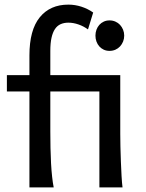

<svg xmlns="http://www.w3.org/2000/svg" viewBox="-20 -811 633 831"><path d="M393.1 -656.7Q393.1 -670.4 397.5 -682.4Q401.9 -694.3 409.9 -703.4Q418 -712.4 429.2 -717.5Q440.4 -722.7 454.1 -722.7Q467.8 -722.7 479.5 -717.5Q491.2 -712.4 499.5 -703.4Q507.8 -694.3 512.7 -682.4Q517.6 -670.4 517.6 -656.7Q517.6 -643.1 512.7 -631.1Q507.8 -619.1 499.5 -610.1Q491.2 -601.1 479.5 -595.9Q467.8 -590.8 454.1 -590.8Q440.4 -590.8 429.2 -595.9Q418 -601.1 409.9 -610.1Q401.9 -619.1 397.5 -631.1Q393.1 -643.1 393.1 -656.7ZM107.4 -485.8V-571.3Q107.4 -681.2 152.1 -736.1Q196.8 -791 275.9 -791Q304.7 -791 332.5 -782Q360.4 -772.9 383.3 -756.8L360.8 -683.6Q342.3 -697.3 319.8 -705.1Q297.4 -712.9 275.9 -712.9Q256.8 -712.9 242.2 -706.3Q227.5 -699.7 217.8 -685.1Q208 -670.4 202.9 -647.2Q197.8 -624 197.8 -590.8V-485.8H500.5V-231.9Q500.5 -208.5 501.2 -176.5Q502 -144.5 503.2 -111.8Q504.4 -79.1 506.1 -49.3Q507.8 -19.5 510.3 0H410.2V-415H197.8V-241.7Q197.8 -206.1 198.5 -171.1Q199.2 -136.2 200.9 -104.5Q202.6 -72.8 205.6 -45.9Q208.5 -19 212.4 0H107.4V-415H9.8V-485.8Z"/></svg>

Font: Andika FrenchTight
Style: Regular
Weight: 400
Designer: Victor Gaultney, Annie Olsen, Julie Remington, Don Collingsworth, Eric Hays, Becca Hirsbrunner
Foundry: SIL International
Version: Version 5.000 ; Dig1 Dig4Opn Dig7 LnSpcTght